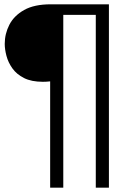

<svg xmlns="http://www.w3.org/2000/svg" viewBox="-20 -762 632 892"><path d="M213 -384Q204 -383 196 -382.5Q188 -382 179 -382Q126 -382 91.5 -399.5Q57 -417 37.5 -444.5Q18 -472 10 -502.5Q2 -533 2 -558Q2 -605 23.5 -647Q45 -689 92 -715.5Q139 -742 216 -742H486V110H425V-693H274V110H213Z"/></svg>

Font: Alexandria Light
Style: Regular
Weight: 300
Designer: Mohamed Gaber
Foundry: Kief Type Foundry
Version: Version 5.100